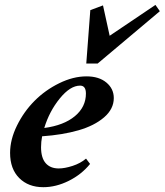

<svg xmlns="http://www.w3.org/2000/svg" viewBox="-20 -759 678 790"><path d="M335 -497.6 351.6 -717.3 403.8 -736.8 431.2 -611.8 619.6 -738.8 637.7 -712.9 381.8 -497.6ZM158.2 11.2Q96.7 11.2 59.1 -26.4Q21.5 -64 21.5 -129.9Q21.5 -184.6 49.8 -242.2Q78.1 -299.8 122.1 -344Q166 -388.2 223.6 -416.5Q281.2 -444.8 335.9 -444.8Q387.2 -444.8 417.7 -419.4Q448.2 -394 448.2 -355.5Q448.2 -310.5 408.2 -276.1Q368.2 -241.7 303 -222.9Q237.8 -204.1 153.3 -198.2Q148.9 -175.3 148.9 -153.3Q148.9 -109.4 168 -87.6Q187 -65.9 221.7 -65.9Q246.1 -65.9 278.6 -76.4Q311 -86.9 334 -106.4L350.6 -84.5Q315.4 -41 262.9 -14.9Q210.4 11.2 158.2 11.2ZM309.6 -406.7Q269 -406.7 226.1 -354Q183.1 -301.3 162.1 -232.4Q242.7 -243.2 288.1 -281Q333.5 -318.8 333.5 -374Q333.5 -406.7 309.6 -406.7Z"/></svg>

Font: Elstob ExtraBold
Style: Italic
Weight: 800
Italic angle: -20°
Designer: Peter S. Baker
Version: Version 1.015